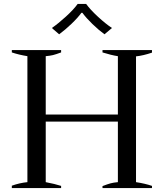

<svg xmlns="http://www.w3.org/2000/svg" viewBox="-20 -954 831 974"><path d="M280 -780 243 -812Q275 -834 314 -869.5Q353 -905 374 -934H417Q438 -905 477 -869Q516 -833 548 -812L510 -780Q480 -802 448.5 -832.5Q417 -863 398 -889H393Q374 -863 342 -832.5Q310 -802 280 -780ZM670 -668V-30Q716 -23 751 -11V0H500V-10Q526 -20 541 -24Q556 -28 578 -30V-337H212V-30Q259 -21 290 -11V0H40V-12Q79 -26 119 -30V-669Q76 -676 40 -688V-700H290V-688Q263 -678 248.5 -674.5Q234 -671 212 -669V-373H578V-669Q545 -674 500 -688V-700H751V-687Q707 -672 670 -668Z"/></svg>

Font: Trirong
Style: Regular
Weight: 400
Designer: Katatrad Team
Foundry: CadsonDemak
Version: Version 1.001